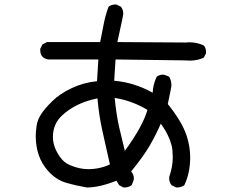

<svg xmlns="http://www.w3.org/2000/svg" viewBox="-20 -809 1040 849"><path d="M762 20H759L739 10Q728 -3 728 -21L729 -29Q744 -73 744 -114Q744 -123 742.5 -144Q741 -165 728.5 -196.5Q716 -228 691 -262Q669 -212 642.5 -166Q616 -120 560 -51Q572 -37 572 -19Q572 -12 562 10Q549 20 530 20H526L507 10L495 -10Q420 20 364 20Q317 12 272 -1Q227 -14 192 -54Q138 -114 138 -209Q138 -223 141.5 -250.5Q145 -278 161.5 -303.5Q178 -329 211 -361.5Q244 -394 296.5 -419Q349 -444 409 -450L415 -546H195Q158 -551 158 -587V-593L168 -613L188 -623H423Q431 -662 438.5 -702Q446 -742 460 -779Q472 -789 489 -789H495L515 -779Q525 -766 525 -748Q525 -740 499 -623L801 -621L817 -622Q851 -622 881 -608Q891 -597 891 -579V-573L881 -554Q853 -541 820 -541L797 -542L491 -546L485 -452Q575 -444 655 -399Q657 -437 673 -470Q685 -479 702 -479Q707 -479 728 -470Q738 -453 738 -432Q738 -423 722 -349Q784 -272 805 -210Q821 -161 821 -114Q821 -44 795 10Q781 20 762 20ZM370 -61Q421 -61 466 -82Q448 -161 432.5 -231.5Q417 -302 411 -374Q315 -355 254 -298Q214 -261 214 -203Q214 -160 244 -117Q262 -90 289 -79Q331 -61 370 -61ZM532 -142Q611 -250 632 -323Q564 -364 487 -376Q495 -298 507 -246Q519 -194 532 -142Z"/></svg>

Font: Xiaolai SC
Style: Regular
Weight: 400
Designer: Nozomi Seto 瀬戸のぞみ
Version: Version 3.11;December 4, 2020;FontCreator 13.0.0.2613 64-bit